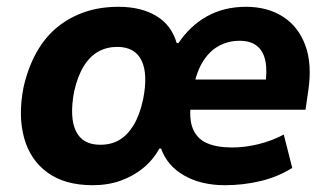

<svg xmlns="http://www.w3.org/2000/svg" viewBox="-20 -534 969 565"><path d="M253 11Q171 11 120 -26Q69 -63 51 -128Q33 -193 49 -276Q62 -334 87 -379Q112 -424 148 -453.5Q184 -483 229 -498.5Q274 -514 329 -514Q395 -514 440 -487Q485 -460 500 -407H505Q540 -459 590 -486.5Q640 -514 704 -514Q767 -514 812.5 -485Q858 -456 878.5 -400.5Q899 -345 887 -266L879 -211H519L533 -300H775L760 -281Q767 -325 761 -354.5Q755 -384 736 -399Q717 -414 685 -414Q651 -414 622.5 -398Q594 -382 574.5 -348.5Q555 -315 547 -262L543 -240Q535 -187 547 -156.5Q559 -126 588.5 -113Q618 -100 663 -100Q700 -100 739.5 -109.5Q779 -119 815 -138L840 -40Q797 -13 746 -1Q695 11 642 11Q572 11 522 -17.5Q472 -46 454 -97H449Q431 -64 402 -40Q373 -16 335.5 -2.5Q298 11 253 11ZM275 -108Q307 -108 331 -122Q355 -136 373 -165.5Q391 -195 401 -241Q416 -316 396.5 -356Q377 -396 325 -396Q294 -396 269 -382Q244 -368 226 -338.5Q208 -309 198 -264Q184 -188 203.5 -148Q223 -108 275 -108Z"/></svg>

Font: Nunito Sans 7pt SemiCondensed ExtraBold
Style: Italic
Weight: 800
Width: 4
Italic angle: -9°
Designer: Vernon Adams
Foundry: Vernon Adams
Version: Version 3.101;gftools[0.9.27]